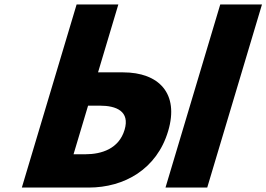

<svg xmlns="http://www.w3.org/2000/svg" viewBox="-20 -845 1200 865"><path d="M1160.3 -825H972.3L725.6 0H913.6ZM78.4 0 325.2 -825H513.2L421.7 -519H534.7C695.7 -519 788.3 -424 737.4 -254C686.3 -83 540.4 0 379.4 0ZM376.8 -369 311.3 -150H364.3C438.3 -150 515.8 -175 541.2 -260C566.3 -344 503.8 -369 429.8 -369Z"/></svg>

Font: Hussar
Style: BdSuprExtOblThree
Weight: 700
Foundry: Cannot Into Space Fonts
Version: Version 2.00